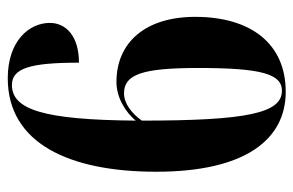

<svg xmlns="http://www.w3.org/2000/svg" viewBox="-154 -610 774 507"><g transform="rotate(-90 233.5 -357.0)"><path d="M244 10C372 10 442 -83 442 -229C442 -361 374 -437 270 -437C228 -437 189 -412 168 -386C170 -629 197 -713 262 -713C306 -713 321 -666 321 -536C391 -536 426 -570 426 -613C426 -667 379 -724 280 -724C107 -724 33 -560 33 -332C33 -97 118 10 244 10ZM247 0C188 0 168 -91 168 -370C188 -398 214 -417 240 -417C290 -417 307 -369 307 -221C307 -54 291 0 247 0Z"/></g></svg>

Font: Noto Serif Display ExtraCondensed ExtraBold
Style: Regular
Weight: 800
Width: 2
Designer: Monotype Design Team
Foundry: Monotype Imaging Inc.
Version: Version 2.009